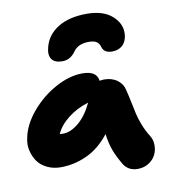

<svg xmlns="http://www.w3.org/2000/svg" viewBox="-90 -872 882 987"><g transform="rotate(-10 351.0 -378.5)"><path d="M429.2 -793.9Q515.6 -793.9 562.5 -751.2Q609.4 -708.5 603 -650.9Q598.6 -616.2 577.6 -598.1Q556.6 -580.1 524.9 -580.1Q482.4 -580.1 473.1 -612.8Q468.3 -630.9 455.3 -640.4Q442.4 -649.9 413.1 -649.9Q358.4 -649.9 333 -613.8Q306.2 -575.2 264.2 -575.2Q223.6 -575.2 208.5 -597.7Q193.4 -620.1 204.1 -659.2Q219.7 -721.2 277.8 -757.6Q335.9 -793.9 429.2 -793.9ZM162.1 -40Q123 -40 91.3 -55.2Q59.6 -70.3 42 -95.2Q24.4 -120.1 16.6 -152.3Q8.8 -184.6 17.1 -219.2Q30.3 -286.6 84.7 -351.3Q139.2 -416 212.6 -456.1Q286.1 -496.1 353 -496.1Q390.6 -496.1 410.6 -483.4Q430.7 -470.7 435.1 -442.9Q446.8 -445.8 458 -445.8Q499.5 -445.8 527.3 -424.8Q555.2 -403.8 561 -372.1Q567.9 -345.7 576.2 -305.2Q584.5 -264.6 589.8 -241Q595.2 -217.3 608.2 -183.8Q621.1 -150.4 640.1 -120.1Q654.8 -97.7 655 -69.8Q655.3 -42 643.8 -18.6Q632.3 4.9 607.4 21Q582.5 37.1 549.8 37.1Q501 37.1 477.1 -1Q451.7 -43.9 437.7 -80.3Q423.8 -116.7 417 -168Q363.8 -100.1 297.6 -70.1Q231.4 -40 162.1 -40ZM203.1 -208Q242.2 -208 284.2 -242.9Q326.2 -277.8 356.9 -342.8Q296.9 -324.7 250.7 -288.8Q204.6 -252.9 185.1 -209Q189.9 -208 203.1 -208Z"/></g></svg>

Font: Shantell Sans Irregular
Style: Italic
Weight: 800
Italic angle: -11.31°
Designer: Stephen Nixon, Anya Danilova, Shantell Martin
Foundry: Arrow Type
Version: Version 1.006;[9816181b4]